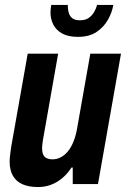

<svg xmlns="http://www.w3.org/2000/svg" viewBox="-20 -744 513 776"><path d="M134 12Q97 12 71.5 1Q46 -10 32.5 -33Q19 -56 19 -91Q19 -104 21 -118.5Q23 -133 25 -149L92 -527H215L153 -175Q152 -167 151 -159.5Q150 -152 150 -144Q150 -130 154.5 -119.5Q159 -109 169 -104.5Q179 -100 193 -100Q210 -100 226 -108.5Q242 -117 255 -133Q268 -149 277.5 -173Q287 -197 292 -227L345 -527H469L376 0H274V-67H269Q253 -42 231.5 -24Q210 -6 185.5 3Q161 12 134 12ZM295 -595Q255 -595 230.5 -609Q206 -623 195 -645.5Q184 -668 184 -694Q184 -701 185 -708.5Q186 -716 187 -724H254Q254 -704 258.5 -690.5Q263 -677 273.5 -669.5Q284 -662 303 -662Q325 -662 338.5 -671.5Q352 -681 360.5 -695.5Q369 -710 372 -724H438Q433 -694 416.5 -664.5Q400 -635 370.5 -615Q341 -595 295 -595Z"/></svg>

Font: Archivo Condensed
Style: Bold Italic
Weight: 700
Width: 3
Italic angle: -10°
Designer: Hector Gatti
Foundry: Omnibus-Type
Version: Version 2.001